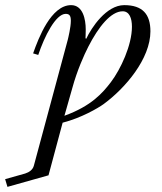

<svg xmlns="http://www.w3.org/2000/svg" viewBox="-94 -476 630 748"><path d="M157 -25 188 -134C206 -200 233 -261 250 -294C290 -372 338 -432 384 -432C410 -432 420 -405 420 -372C420 -300 376 -206 338 -156C306 -114 262 -63 157 -25ZM-74 222 -65 252 95 207 150 2C224 -17 288 -55 309 -70C394 -132 492 -247 492 -354C492 -420 462 -456 390 -456C320 -456 262 -368 242 -325L239 -327C239 -327 240 -341 240 -361C240 -401 229 -456 183 -456C105 -456 56 -328 35 -268L55 -262C79 -334 123 -422 162 -422C177 -422 182 -414 182 -395C182 -370 172 -329 170 -321L38 169C34 185 20 195 4 200Z"/></svg>

Font: Old Standard
Style: Italic
Weight: 400
Italic angle: -15.2°
Designer: Alexey Kryukov <alexios@thessalonica.org.ru>
Version: Version 2.0